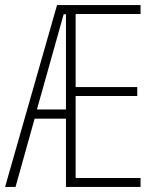

<svg xmlns="http://www.w3.org/2000/svg" viewBox="-20 -734 619 754"><path d="M532 0H239V-268H116L41 0H0L204 -714H532V-679H277V-392H519V-357H277V-35H532ZM125 -304H239V-678H230Z"/></svg>

Font: Noto Sans Arabic UI XCn XLt
Style: Regular
Weight: 200
Width: 2
Designer: Monotype Design Team, Nadine Chahine and Nizar Qandah
Foundry: Monotype Imaging Inc.
Version: Version 2.010; ttfautohint (v1.8.4.7-5d5b)